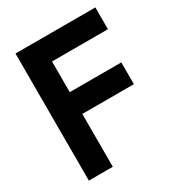

<svg xmlns="http://www.w3.org/2000/svg" viewBox="-168 -808 846 916"><g transform="rotate(-30 255.0 -350.0)"><path d="M54 0V-700H494V-580H186V-411H470V-291H186V0Z"/></g></svg>

Font: Space Grotesk Frontify
Style: Bold
Weight: 700
Designer: Florian Karsten
Version: Version 2.000